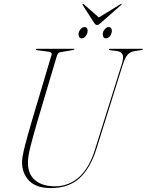

<svg xmlns="http://www.w3.org/2000/svg" viewBox="-20 -949 748 979"><path d="M464.5 -187 601.5 -624Q611 -655 605 -670.5Q599 -686 575 -689L542 -693Q535.5 -694 535.5 -697Q535.5 -700 539.5 -700H705.5Q708.5 -700 708.5 -698Q708.5 -695 702 -694L664.5 -688Q643.5 -684.5 630.8 -670.2Q618 -656 607 -622L472.5 -192Q440.5 -90 385 -40Q329.5 10 239.5 10Q163 10 126.8 -29.2Q90.5 -68.5 92.5 -129Q93 -145.5 101 -180.2Q109 -215 120.8 -256.8Q132.5 -298.5 143.5 -336L242.5 -668Q245 -675.5 240.8 -680Q236.5 -684.5 231 -685L169 -693Q162.5 -694 162.5 -697Q162.5 -700 166.5 -700H356.5Q359.5 -700 359.5 -698Q359.5 -695 353 -694L288 -683Q282 -682.5 277.8 -678.5Q273.5 -674.5 270 -664L171.5 -333Q148 -252 135.8 -203.8Q123.5 -155.5 122.5 -126Q120.5 -63 158 -31Q195.5 1 260 1Q328.5 1 381.2 -44.2Q434 -89.5 464.5 -187ZM396.5 -753.5Q387 -753.5 383 -762.2Q379 -771 381.5 -782.5Q384.5 -794 393 -802.5Q401.5 -811 411 -811Q421 -811 424.8 -802.5Q428.5 -794 425.5 -782.5Q423 -771 414.8 -762.2Q406.5 -753.5 396.5 -753.5ZM520 -753.5Q510.5 -753.5 506.5 -762.2Q502.5 -771 505 -782.5Q508 -794 516.5 -802.5Q525 -811 534.5 -811Q544.5 -811 548.2 -802.5Q552 -794 549 -782.5Q546.5 -771 538.2 -762.2Q530 -753.5 520 -753.5ZM496 -834Q489.5 -828 484.8 -824.8Q480 -821.5 474.5 -821.5Q467 -821.5 459 -834L402 -923Q400 -927 402 -929Q404 -930.5 407.5 -927L484 -860L593.5 -927Q599 -930.5 600 -929Q602 -927 597 -923Z"/></svg>

Font: Fraunces 144pt Thin
Style: Italic
Weight: 100
Italic angle: -16°
Version: Version 1.000;[b76b70a41]